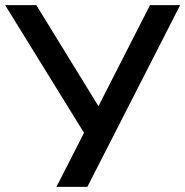

<svg xmlns="http://www.w3.org/2000/svg" viewBox="-26 -725 719 745"><path d="M193 0 312 -233 309 -195 -6 -705H115L356 -313L556 -705H673L313 0Z"/></svg>

Font: Nunito Sans 7pt SemiBold
Style: Regular
Weight: 600
Designer: Vernon Adams
Foundry: Vernon Adams
Version: Version 3.101;gftools[0.9.27]